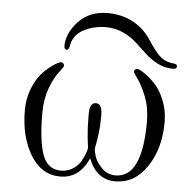

<svg xmlns="http://www.w3.org/2000/svg" viewBox="-49 -698 765 759"><g transform="rotate(5 333.5 -319.0)"><path d="M55.2 -237.8Q55.2 -277.8 67.1 -313Q79.1 -348.1 95.5 -370.6Q111.8 -393.1 130.9 -408.9Q149.9 -424.8 162.8 -431.9Q175.8 -439 181.2 -439Q187 -439 190.9 -434.6Q194.8 -430.2 193.8 -423.8Q193.8 -421.9 175.5 -397.9Q157.2 -374 141.1 -331.1Q125 -288.1 125 -232.9Q125 -122.1 145 -67.1Q165 -12.2 217.8 -12.2Q243.7 -12.2 264.9 -25.6Q286.1 -39.1 296.6 -58.1Q307.1 -77.1 312 -91.6Q316.9 -106 316.9 -111.8L312 -151.9Q308.1 -190.9 308.1 -232.9V-246.1Q308.1 -290 333 -290Q357.9 -290 357.9 -245.1V-238.8Q357.9 -204.6 354.5 -175.8Q351.1 -147 347.7 -130.4Q344.2 -113.8 344.2 -109.9Q344.2 -100.1 350.6 -79.6Q356.9 -59.1 379.4 -35.6Q401.9 -12.2 434.1 -12.2Q540 -12.2 540 -233.9Q540 -290 522.5 -334Q504.9 -377.9 488 -400.4Q471.2 -422.9 471.2 -429.2Q471.2 -433.1 475.6 -436Q480 -439 482.9 -439Q491.7 -439 511.2 -426Q530.8 -413.1 553.5 -390.1Q576.2 -367.2 593 -326.7Q609.9 -286.1 609.9 -238.8Q609.9 -133.8 561 -61.3Q512.2 11.2 435.1 11.2Q360.8 11.2 329.1 -70.8Q293 11.2 216.8 11.2Q142.6 11.2 98.9 -60.8Q55.2 -132.8 55.2 -237.8ZM189 -504.9Q189 -554.7 232.4 -601.8Q275.9 -648.9 348.1 -648.9Q427.2 -648.9 482.9 -602.1Q505.9 -583 526.4 -551Q546.9 -519 566.4 -499Q585.9 -479 616.2 -474.1Q617.2 -474.1 621.6 -473.6Q626 -473.1 627.9 -472.7Q629.9 -472.2 633.1 -471.2Q636.2 -470.2 637.7 -467.5Q639.2 -464.8 639.2 -461.9Q639.2 -452.1 623 -452.1Q590.8 -452.1 563 -466.6Q535.2 -481 513.2 -501.5Q491.2 -522 468.5 -543Q445.8 -564 414.3 -578.4Q382.8 -592.8 346.2 -592.8Q300.3 -592.8 260.7 -573Q221.2 -553.2 211.9 -514.2L210.9 -509.8Q210 -504.9 209 -501Q208 -497.1 205.6 -493.7Q203.1 -490.2 200.2 -490.2Q189 -489.7 189 -504.9Z"/></g></svg>

Font: CMU Serif Upright Italic
Style: UprightItalic
Weight: 500
Version: Version 0.7.0